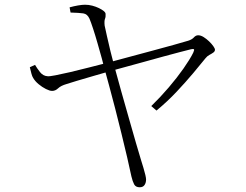

<svg xmlns="http://www.w3.org/2000/svg" viewBox="-20 -762 1040 811"><path d="M570 29Q553 29 546.5 16.5Q540 4 535 -17Q528 -51 517 -98Q506 -145 493 -198Q480 -251 466.5 -303.5Q453 -356 441 -400Q429 -444 421 -473Q418 -487 410 -515.5Q402 -544 392.5 -577.5Q383 -611 373.5 -640Q364 -669 358 -683Q349 -703 331.5 -705.5Q314 -708 278 -709L274 -731Q292 -736 309.5 -739Q327 -742 339 -742Q355 -742 370 -738Q385 -734 397.5 -728Q410 -722 418 -715.5Q426 -709 426 -703Q427 -691 423.5 -682.5Q420 -674 422 -654Q425 -640 431.5 -610.5Q438 -581 446.5 -546Q455 -511 463 -482Q476 -433 492.5 -375Q509 -317 525 -260.5Q541 -204 554.5 -157.5Q568 -111 576 -85Q581 -69 586 -52.5Q591 -36 594 -23Q597 -10 597 -4Q597 10 590.5 19.5Q584 29 570 29ZM619 -314Q658 -352 693 -393Q728 -434 755 -472.5Q782 -511 796 -539Q802 -552 799 -554Q796 -556 787 -554Q771 -550 740 -542Q709 -534 669 -523Q629 -512 587.5 -500.5Q546 -489 509 -479Q472 -469 447 -462Q415 -453 376 -441.5Q337 -430 304.5 -420.5Q272 -411 261 -407Q237 -400 225.5 -389Q214 -378 200 -378Q190 -378 174 -386Q158 -394 143 -406.5Q128 -419 120 -433Q116 -439 113 -450Q110 -461 106 -478L128 -488Q136 -474 149 -457.5Q162 -441 181 -440Q189 -439 214.5 -444Q240 -449 277 -457.5Q314 -466 356 -477Q398 -488 438 -498Q471 -507 520 -520Q569 -533 620.5 -547Q672 -561 714 -572.5Q756 -584 775 -590Q791 -595 799 -604Q807 -613 817 -613Q828 -613 840 -605.5Q852 -598 863 -587.5Q874 -577 881 -567Q888 -557 888 -552Q888 -545 881 -540Q874 -535 864.5 -530Q855 -525 848 -516Q828 -491 796.5 -453.5Q765 -416 726 -374.5Q687 -333 641 -295Z"/></svg>

Font: Noto Serif JP ExtraLight ExtraLight
Style: Regular
Weight: 250
Version: Version 2.003-H1;hotconv 1.1.1;makeotfexe 2.6.0